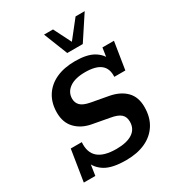

<svg xmlns="http://www.w3.org/2000/svg" viewBox="-192 -915 949 1039"><g transform="rotate(-30 282.0 -395.5)"><path d="M290 10Q204 10 160 -17Q116 -44 101 -91L114 -79L102 0H30L61 -195H130Q125 -132 161 -100.5Q197 -69 275 -69Q340 -69 375.5 -92.5Q411 -116 411 -161Q411 -192 392 -208.5Q373 -225 331 -232L223 -252Q165 -263 129 -300.5Q93 -338 93 -400Q93 -460 120.5 -503.5Q148 -547 198 -570Q248 -593 317 -593Q391 -593 432 -568.5Q473 -544 487 -504H471L483 -583H555L528 -413H459Q462 -464 431 -489Q400 -514 334 -514Q271 -514 236.5 -489.5Q202 -465 202 -424Q202 -399 218.5 -382Q235 -365 277 -357L386 -337Q448 -325 483.5 -289Q519 -253 519 -191Q519 -126 490 -81Q461 -36 410 -13Q359 10 290 10ZM303 -652 244 -801H300L355 -692L441 -801H498L400 -652Z"/></g></svg>

Font: Rokkitt Medium
Style: Italic
Weight: 500
Italic angle: -9°
Designer: Vernon Adams
Foundry: Vernon Adams
Version: Version 3.103